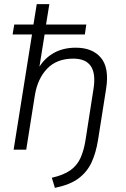

<svg xmlns="http://www.w3.org/2000/svg" viewBox="-20 -725 608 930"><path d="M246 185 231 136Q288 123 320.5 100Q353 77 369.5 41Q386 5 394 -45L433 -295Q456 -441 335 -441Q255 -441 208.5 -392.5Q162 -344 149 -264L107 0H46L135 -558H41L49 -606H142L158 -705H219L203 -606H398L391 -558H196L171 -402Q199 -446 243.5 -470Q288 -494 347 -494Q428 -494 469 -445Q510 -396 494 -295L455 -48Q445 15 423.5 61.5Q402 108 360.5 139Q319 170 246 185Z"/></svg>

Font: Nunito Sans Light
Style: Italic
Weight: 300
Italic angle: -9°
Designer: Vernon Adams
Foundry: Vernon Adams
Version: Version 3.006; ttfautohint (v1.8.3)